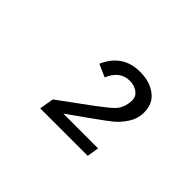

<svg xmlns="http://www.w3.org/2000/svg" viewBox="-73 -889 746 746"><g transform="rotate(45 300.0 -516.5)"><path d="M442 -329H181L191 -388L322 -484Q369 -519 387 -537Q405 -555 410 -584Q412 -594 412 -604Q412 -625 394.5 -638Q377 -651 352 -651Q298 -651 273 -591L221 -614Q260 -704 356 -704Q408 -704 443 -678Q478 -652 478 -604Q478 -569 459.5 -540.5Q441 -512 419.5 -494.5Q398 -477 353 -445L259 -378H450Z"/></g></svg>

Font: iA Writer Duo S
Style: Italic
Weight: 400
Italic angle: -9.5°
Designer: Mike Abbink, Paul van der Laan, Pieter van Rosmalen, Oliver Reichenstein
Foundry: Bold Monday and Information Architects Inc.
Version: Version 2.000